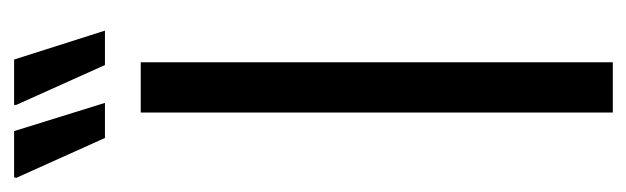

<svg xmlns="http://www.w3.org/2000/svg" viewBox="-360 -574 910 279"><g transform="rotate(-90 95.5 -435.0)"><path d="M71 0V-686H144V0ZM140 -738 82 -867V-870H148L190 -738ZM34 -738 -24 -867 -23 -870H44L85 -738Z"/></g></svg>

Font: Archivo Condensed Light
Style: Regular
Weight: 300
Width: 3
Designer: Hector Gatti
Foundry: Omnibus-Type
Version: Version 2.001